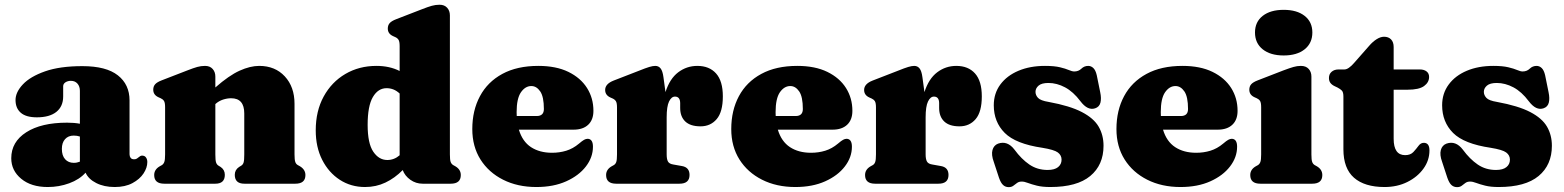

<svg xmlns="http://www.w3.org/2000/svg" viewBox="-20 -775 6597 810"><path d="M27.5 -107.5Q27.5 -176.5 90.8 -217Q154 -257.5 263 -257.5Q293.5 -257.5 317 -253V-392Q317 -410.5 306.8 -422.2Q296.5 -434 279 -434Q266 -434 256.2 -427.8Q246.5 -421.5 246.5 -411V-368Q246.5 -326 217.8 -303Q189 -280 135.5 -280Q90 -280 67.8 -299.2Q45.5 -318.5 45.5 -353Q45.5 -386 76.5 -419Q107.5 -452 170 -474Q232.5 -496 327.5 -496Q428 -496 477.2 -457.2Q526.5 -418.5 526.5 -351.5V-124Q526.5 -115.5 531 -109.2Q535.5 -103 546 -103Q553 -103 557.5 -106Q562 -109 565.5 -112Q568.5 -114.5 571.8 -116.5Q575 -118.5 579.5 -118.5Q590.5 -118.5 596 -110.5Q601.5 -102.5 601.5 -91.5Q601.5 -67.5 585.5 -43.2Q569.5 -19 538.8 -2.5Q508 14 464 14Q419 14 386 -2.8Q353 -19.5 341 -46.5Q315 -17.5 272 -1.8Q229 14 181.5 14Q111.5 14 69.5 -20.8Q27.5 -55.5 27.5 -107.5ZM241 -147Q241 -118.5 254.8 -103.2Q268.5 -88 291.5 -88Q304.5 -88 317 -93V-199Q305.5 -203 291 -203Q268 -203 254.5 -188Q241 -173 241 -147Z M888.5 -452V-406Q946 -456.5 990.8 -476.8Q1035.5 -497 1073.5 -497Q1140.5 -497 1181.5 -452.8Q1222.5 -408.5 1222.5 -337V-123.5Q1222.5 -100.5 1225.8 -91.5Q1229 -82.5 1236.5 -78.5L1245.5 -73.5Q1268.5 -59.5 1268.5 -36.5Q1268.5 0 1226 0H1011Q970.5 0 970.5 -37.5Q970.5 -58.5 988.5 -70.5L997.5 -76Q1005 -80.5 1007.8 -89.8Q1010.5 -99 1010.5 -123.5V-296.5Q1010.5 -360.5 955 -360.5Q938.5 -360.5 920.8 -354.8Q903 -349 888.5 -336V-123.5Q888.5 -99 891.5 -89.8Q894.5 -80.5 902 -76L911 -70.5Q928.5 -58.5 928.5 -37.5Q928.5 0 888.5 0H673Q630.5 0 630.5 -36.5Q630.5 -60 654 -73.5L663 -78.5Q670 -83 673.2 -91.8Q676.5 -100.5 676.5 -123.5V-322.5Q676.5 -342 671.8 -349.2Q667 -356.5 658 -360.5L649 -364.5Q626.5 -374.5 626.5 -396.5Q626.5 -410.5 634.5 -419.5Q642.5 -428.5 662 -436L770.5 -478Q796 -488 812 -492.5Q828 -497 845 -497Q865.5 -497 877 -484.2Q888.5 -471.5 888.5 -452Z M1312 -225Q1312 -306.5 1345.5 -367.8Q1379 -429 1437 -463Q1495 -497 1568 -497Q1623.5 -497 1666 -475.5V-580.5Q1666 -600 1661.2 -607.2Q1656.5 -614.5 1647.5 -618.5L1638.5 -622.5Q1616 -632.5 1616 -654.5Q1616 -668.5 1624 -677.5Q1632 -686.5 1651.5 -694L1760 -736Q1785.5 -746 1801.5 -750.5Q1817.5 -755 1834.5 -755Q1855 -755 1866.5 -742.2Q1878 -729.5 1878 -710V-123.5Q1878 -100.5 1881.2 -91.8Q1884.5 -83 1892 -78.5L1901 -73.5Q1924 -60 1924 -36.5Q1924 0 1881.5 0H1763Q1734.5 0 1711.2 -16.5Q1688 -33 1679 -57.5Q1645.5 -23.5 1606 -4.8Q1566.5 14 1520 14Q1460.5 14 1413.5 -16.5Q1366.5 -47 1339.2 -100.8Q1312 -154.5 1312 -225ZM1531 -248Q1531 -170 1554.8 -135Q1578.5 -100 1614 -100Q1643 -100 1666 -120V-380.5Q1653 -392.5 1639.2 -397.8Q1625.5 -403 1611 -403Q1575 -403 1553 -365.5Q1531 -328 1531 -248Z M2483.5 -307.5Q2483.5 -269.5 2461.5 -248.8Q2439.5 -228 2400 -228H2169Q2184 -178 2220.2 -154.2Q2256.5 -130.5 2309 -130.5Q2340.5 -130.5 2369 -139.2Q2397.5 -148 2422.5 -169Q2436.5 -181 2444.2 -185.2Q2452 -189.5 2459.5 -189.5Q2481.5 -188.5 2481.5 -156Q2481.5 -111.5 2451.8 -72.8Q2422 -34 2368.5 -10Q2315 14 2243 14Q2163.5 14 2102.5 -16.8Q2041.5 -47.5 2007 -102.2Q1972.5 -157 1972.5 -230.5Q1972.5 -309 2004.8 -369.2Q2037 -429.5 2099.2 -463.2Q2161.5 -497 2251 -497Q2326 -497 2377.8 -471.8Q2429.5 -446.5 2456.5 -403.8Q2483.5 -361 2483.5 -307.5ZM2159.5 -301.5Q2159.5 -293.5 2160 -285.5H2244Q2274.5 -285.5 2274.5 -315Q2274.5 -367 2259 -389.5Q2243.5 -412 2221.5 -412Q2196 -412 2177.8 -385.8Q2159.5 -359.5 2159.5 -301.5Z M2779 -449 2787.5 -386.5Q2805.5 -443 2841.2 -470Q2877 -497 2922 -497Q2972.5 -497 3001 -465Q3029.5 -433 3029.5 -368.5Q3029.5 -303 3003.5 -272.5Q2977.5 -242 2935.5 -242Q2892.5 -242 2871 -262.5Q2849.5 -283 2849.5 -319.5V-340.5Q2849 -367.5 2827.5 -367.5Q2812.5 -367.5 2802.5 -346.8Q2792.5 -326 2792.5 -280V-123.5Q2792.5 -103 2798.2 -93.2Q2804 -83.5 2820.5 -81L2857 -74.5Q2889 -69 2889 -37Q2889 0 2846.5 0H2579.5Q2537 0 2537 -36.5Q2537 -60 2560.5 -73.5L2569.5 -78.5Q2576.5 -82.5 2579.8 -91.5Q2583 -100.5 2583 -123.5V-321.5Q2583 -341 2578.2 -348.2Q2573.5 -355.5 2564.5 -359.5L2555.5 -363.5Q2533 -373.5 2533 -395.5Q2533 -421 2568.5 -435L2675.5 -476.5Q2704 -488 2719 -492.5Q2734 -497 2744.5 -497Q2758.5 -497 2767 -486.2Q2775.5 -475.5 2779 -449Z M3576 -307.5Q3576 -269.5 3554 -248.8Q3532 -228 3492.5 -228H3261.5Q3276.5 -178 3312.8 -154.2Q3349 -130.5 3401.5 -130.5Q3433 -130.5 3461.5 -139.2Q3490 -148 3515 -169Q3529 -181 3536.8 -185.2Q3544.5 -189.5 3552 -189.5Q3574 -188.5 3574 -156Q3574 -111.5 3544.2 -72.8Q3514.5 -34 3461 -10Q3407.5 14 3335.5 14Q3256 14 3195 -16.8Q3134 -47.5 3099.5 -102.2Q3065 -157 3065 -230.5Q3065 -309 3097.2 -369.2Q3129.5 -429.5 3191.8 -463.2Q3254 -497 3343.5 -497Q3418.5 -497 3470.2 -471.8Q3522 -446.5 3549 -403.8Q3576 -361 3576 -307.5ZM3252 -301.5Q3252 -293.5 3252.5 -285.5H3336.5Q3367 -285.5 3367 -315Q3367 -367 3351.5 -389.5Q3336 -412 3314 -412Q3288.5 -412 3270.2 -385.8Q3252 -359.5 3252 -301.5Z M3871.5 -449 3880 -386.5Q3898 -443 3933.8 -470Q3969.5 -497 4014.5 -497Q4065 -497 4093.5 -465Q4122 -433 4122 -368.5Q4122 -303 4096 -272.5Q4070 -242 4028 -242Q3985 -242 3963.5 -262.5Q3942 -283 3942 -319.5V-340.5Q3941.5 -367.5 3920 -367.5Q3905 -367.5 3895 -346.8Q3885 -326 3885 -280V-123.5Q3885 -103 3890.8 -93.2Q3896.5 -83.5 3913 -81L3949.5 -74.5Q3981.5 -69 3981.5 -37Q3981.5 0 3939 0H3672Q3629.5 0 3629.5 -36.5Q3629.5 -60 3653 -73.5L3662 -78.5Q3669 -82.5 3672.2 -91.5Q3675.5 -100.5 3675.5 -123.5V-321.5Q3675.5 -341 3670.8 -348.2Q3666 -355.5 3657 -359.5L3648 -363.5Q3625.5 -373.5 3625.5 -395.5Q3625.5 -421 3661 -435L3768 -476.5Q3796.5 -488 3811.5 -492.5Q3826.5 -497 3837 -497Q3851 -497 3859.5 -486.2Q3868 -475.5 3871.5 -449Z M4403 -425Q4374.5 -425 4361.5 -413.8Q4348.5 -402.5 4348.5 -387.5Q4348.5 -373.5 4359.2 -362Q4370 -350.5 4404 -345Q4494 -328.5 4544.2 -302.2Q4594.5 -276 4615 -240.5Q4635.5 -205 4635.5 -160Q4635.5 -79 4579.5 -32.5Q4523.5 14 4411 14Q4377 14 4354.2 8.2Q4331.5 2.5 4316.5 -3.2Q4301.5 -9 4290.5 -9Q4278.5 -9 4270.8 -3.2Q4263 2.5 4255.2 8.5Q4247.5 14.5 4235.5 14.5Q4221.5 14.5 4211.8 5.5Q4202 -3.5 4194.5 -25L4172.5 -92Q4161.5 -122 4167 -142Q4172.5 -162 4190.5 -169Q4230 -183 4260 -143.5Q4289 -104 4322.5 -81Q4356 -58 4399.5 -58Q4429 -58 4443.8 -70Q4458.5 -82 4458.5 -101.5Q4458.5 -120 4442.8 -131.8Q4427 -143.5 4377.5 -151.5Q4265 -168 4218.8 -214.2Q4172.5 -260.5 4172.5 -331Q4172.5 -381 4200.2 -418.5Q4228 -456 4276.8 -476.5Q4325.5 -497 4388.5 -497Q4428 -497 4451.8 -491.2Q4475.5 -485.5 4489.2 -479.5Q4503 -473.5 4512 -473.5Q4530 -473.5 4542 -485.2Q4554 -497 4571 -497Q4583 -497 4592.5 -488Q4602 -479 4607 -457.5L4621.5 -386Q4627 -360 4622.5 -342Q4618 -324 4600 -318Q4568.5 -307.5 4538 -348Q4508 -388 4473.2 -406.5Q4438.5 -425 4403 -425Z M5201 -307.5Q5201 -269.5 5179 -248.8Q5157 -228 5117.5 -228H4886.5Q4901.5 -178 4937.8 -154.2Q4974 -130.5 5026.5 -130.5Q5058 -130.5 5086.5 -139.2Q5115 -148 5140 -169Q5154 -181 5161.8 -185.2Q5169.5 -189.5 5177 -189.5Q5199 -188.5 5199 -156Q5199 -111.5 5169.2 -72.8Q5139.5 -34 5086 -10Q5032.5 14 4960.5 14Q4881 14 4820 -16.8Q4759 -47.5 4724.5 -102.2Q4690 -157 4690 -230.5Q4690 -309 4722.2 -369.2Q4754.5 -429.5 4816.8 -463.2Q4879 -497 4968.5 -497Q5043.5 -497 5095.2 -471.8Q5147 -446.5 5174 -403.8Q5201 -361 5201 -307.5ZM4877 -301.5Q4877 -293.5 4877.5 -285.5H4961.5Q4992 -285.5 4992 -315Q4992 -367 4976.5 -389.5Q4961 -412 4939 -412Q4913.5 -412 4895.2 -385.8Q4877 -359.5 4877 -301.5Z M5395.5 -541Q5339.5 -541 5307 -567Q5274.5 -593 5274.5 -638Q5274.5 -682.5 5307 -708Q5339.5 -733.5 5395.5 -733.5Q5451.5 -733.5 5484 -708Q5516.5 -682.5 5516.5 -638Q5516.5 -593 5484 -567Q5451.5 -541 5395.5 -541ZM5512.5 -452V-123.5Q5512.5 -100.5 5515.8 -91.8Q5519 -83 5526.5 -78.5L5535.5 -73.5Q5558.5 -60 5558.5 -36.5Q5558.5 0 5516 0H5297Q5254.5 0 5254.5 -36.5Q5254.5 -60 5278 -73.5L5287 -78.5Q5294 -83 5297.2 -91.8Q5300.5 -100.5 5300.5 -123.5V-322.5Q5300.5 -342 5295.8 -349.2Q5291 -356.5 5282 -360.5L5273 -364.5Q5250.5 -374.5 5250.5 -396.5Q5250.5 -410.5 5258.5 -419.5Q5266.5 -428.5 5286 -436L5394.5 -478Q5421 -488 5436.8 -492.5Q5452.5 -497 5468 -497Q5489.5 -497 5501 -484.2Q5512.5 -471.5 5512.5 -452Z M5623 -405.5 5611.5 -411Q5599.5 -416.5 5593 -424.8Q5586.5 -433 5586.5 -446Q5586.5 -462.5 5597.8 -472.2Q5609 -482 5627 -482H5652Q5669 -482 5693.5 -510.5L5756 -581.5Q5771 -599 5787.5 -609.5Q5804 -620 5819 -620Q5837.5 -620 5848.5 -608.8Q5859.5 -597.5 5859.5 -576.5V-482H5970Q5987.5 -482 5998.2 -473.8Q6009 -465.5 6009 -450.5Q6009 -427.5 5987.8 -412Q5966.5 -396.5 5918 -396.5H5859.5V-189.5Q5859.5 -120.5 5908 -120.5Q5930.5 -120.5 5942.8 -133.8Q5955 -147 5964.5 -160Q5974 -173 5988 -172.5Q6010.5 -171.5 6010.5 -140.5Q6010.5 -98.5 5985.2 -63.5Q5960 -28.5 5917.2 -7.2Q5874.5 14 5821 14Q5737 14 5692.2 -25.2Q5647.5 -64.5 5647.5 -145V-367.5Q5647.5 -386 5641 -392.8Q5634.5 -399.5 5623 -405.5Z M6294.5 -425Q6266 -425 6253 -413.8Q6240 -402.5 6240 -387.5Q6240 -373.5 6250.8 -362Q6261.5 -350.5 6295.5 -345Q6385.5 -328.5 6435.8 -302.2Q6486 -276 6506.5 -240.5Q6527 -205 6527 -160Q6527 -79 6471 -32.5Q6415 14 6302.5 14Q6268.5 14 6245.8 8.2Q6223 2.5 6208 -3.2Q6193 -9 6182 -9Q6170 -9 6162.2 -3.2Q6154.5 2.5 6146.8 8.5Q6139 14.5 6127 14.5Q6113 14.5 6103.2 5.5Q6093.5 -3.5 6086 -25L6064 -92Q6053 -122 6058.5 -142Q6064 -162 6082 -169Q6121.5 -183 6151.5 -143.5Q6180.5 -104 6214 -81Q6247.5 -58 6291 -58Q6320.5 -58 6335.2 -70Q6350 -82 6350 -101.5Q6350 -120 6334.2 -131.8Q6318.5 -143.5 6269 -151.5Q6156.5 -168 6110.2 -214.2Q6064 -260.5 6064 -331Q6064 -381 6091.8 -418.5Q6119.5 -456 6168.2 -476.5Q6217 -497 6280 -497Q6319.5 -497 6343.2 -491.2Q6367 -485.5 6380.8 -479.5Q6394.5 -473.5 6403.5 -473.5Q6421.5 -473.5 6433.5 -485.2Q6445.5 -497 6462.5 -497Q6474.5 -497 6484 -488Q6493.5 -479 6498.5 -457.5L6513 -386Q6518.5 -360 6514 -342Q6509.5 -324 6491.5 -318Q6460 -307.5 6429.5 -348Q6399.5 -388 6364.8 -406.5Q6330 -425 6294.5 -425Z"/></svg>

Font: Fraunces 9pt Soft Black
Style: Regular
Weight: 900
Version: Version 1.000;[b76b70a41]